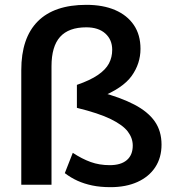

<svg xmlns="http://www.w3.org/2000/svg" viewBox="-20 -764 714 794"><path d="M68 0V-474Q68 -607 136 -675.5Q204 -744 337 -744Q406 -744 456 -722.5Q506 -701 533.5 -660.5Q561 -620 561 -562Q561 -501 524.5 -450Q488 -399 393 -361V-384Q479 -361 535.5 -331.5Q592 -302 620 -262Q648 -222 648 -166Q648 -112 622 -72.5Q596 -33 548.5 -11.5Q501 10 437 10Q395 10 361.5 3Q328 -4 300.5 -16.5Q273 -29 248 -48L281 -132Q319 -107 355 -94Q391 -81 434 -81Q480 -81 504.5 -102Q529 -123 529 -162Q529 -193 508.5 -220Q488 -247 438 -271.5Q388 -296 298 -318V-413Q353 -432 385 -454Q417 -476 430.5 -501.5Q444 -527 444 -558Q444 -600 415.5 -625.5Q387 -651 337 -651Q264 -651 228.5 -611.5Q193 -572 193 -490V0Z"/></svg>

Font: Mulish ExtraLight
Style: Regular
Weight: 200
Designer: Vernon Adams
Foundry: Vernon Adams
Version: Version 3.603